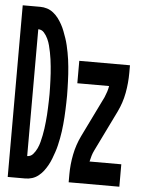

<svg xmlns="http://www.w3.org/2000/svg" viewBox="-53 -777 605 819"><g transform="rotate(5 250.0 -367.5)"><path d="M11 0V-735H86Q101 -735 115.5 -730.5Q130 -726 142.5 -716Q155 -706 164 -694Q173 -682 180.5 -668.5Q188 -655 193.5 -640.5Q199 -626 204 -611.5Q209 -597 212.5 -582Q216 -567 219 -551.5Q222 -536 224 -521Q226 -506 227.5 -490.5Q229 -475 230 -459.5Q231 -444 231.5 -429Q232 -414 232.5 -398.5Q233 -383 233 -368Q233 -352 232.5 -336.5Q232 -321 231.5 -306Q231 -291 230 -275.5Q229 -260 227.5 -244.5Q226 -229 224 -214Q222 -199 219 -183.5Q216 -168 212.5 -153Q209 -138 204 -123.5Q199 -109 193.5 -94.5Q188 -80 180.5 -66.5Q173 -53 164 -41Q155 -29 142.5 -19Q130 -9 115.5 -4.5Q101 0 86 0ZM86 -96Q101 -96 111 -107.5Q121 -119 127.5 -133Q134 -147 137.5 -161Q141 -175 144 -189.5Q147 -204 149 -219Q151 -234 152.5 -249Q154 -264 155 -278.5Q156 -293 156.5 -308Q157 -323 157.5 -338Q158 -353 158 -368Q158 -382 157.5 -397Q157 -412 156.5 -427Q156 -442 155 -456.5Q154 -471 152.5 -486Q151 -501 149 -516Q147 -531 144 -545.5Q141 -560 137.5 -574Q134 -588 127.5 -602Q121 -616 111 -627.5Q101 -639 86 -639ZM272 0V-33Q272 -76 280.5 -119Q289 -162 308 -201L393 -375Q398 -387 402 -399Q406 -411 408 -424H272V-520H489V-488Q489 -444 481 -401Q473 -358 454 -319L369 -145Q363 -133 359.5 -121Q356 -109 353 -96H489V0Z"/></g></svg>

Font: Iosevka Custom
Style: Bold
Weight: 700
Monospace: yes
Designer: Belleve Invis
Foundry: Belleve Invis
Version: Version 30.3.3; ttfautohint (v1.8.3)